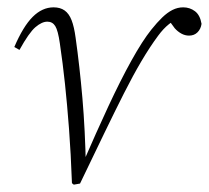

<svg xmlns="http://www.w3.org/2000/svg" viewBox="-20 -496 569 523"><path d="M181 7 176 3Q173 -79 168 -145Q163 -211 157 -267.5Q151 -324 143 -378Q138 -413 130.5 -425Q123 -437 109 -437Q94 -437 76.5 -422Q59 -407 33 -360L19 -368Q43 -424 69 -450Q95 -476 126 -476Q144 -476 156 -467.5Q168 -459 175 -441Q182 -423 186 -393Q197 -315 204.5 -228.5Q212 -142 214 -38H200L206 -52Q242 -135 275 -206Q308 -277 338 -331Q368 -385 392 -415Q408 -435 422 -448.5Q436 -462 450 -469Q464 -476 479 -476Q497 -476 511 -465.5Q525 -455 529 -431Q527 -417 518 -408Q509 -399 495 -399Q484 -399 474 -404.5Q464 -410 456 -419L434 -449L469 -448Q455 -442 440 -430Q425 -418 411 -399Q388 -368 365 -329Q342 -290 317.5 -241.5Q293 -193 263.5 -132Q234 -71 198 4Z"/></svg>

Font: Source Serif 4 36pt Light
Style: Italic
Weight: 300
Italic angle: -12°
Designer: Frank Grießhammer
Foundry: Adobe Systems Incorporated
Version: Version 4.004;hotconv 1.0.116;makeotfexe 2.5.65601